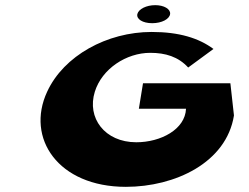

<svg xmlns="http://www.w3.org/2000/svg" viewBox="-20 -708 967 745"><path d="M582.3 -688C548.3 -688 518 -673 513.1 -654C508 -634 533.6 -618 570.6 -618C607.6 -618 638 -634 640.1 -654C642 -673 616.3 -688 582.3 -688ZM873.9 -385H534.9L518.8 -286H701.8C698.5 -206 603.9 -156 508.9 -156C385.9 -156 316.4 -251 347.9 -352C375.5 -441 470 -503 563 -503C622 -503 671.7 -488 710.2 -446L808.3 -518C751.7 -560 675.4 -584 568.4 -584C395.4 -584 227.3 -492 162.9 -352C79.3 -172 205.4 17 468.4 17C659.4 17 858.8 -77 887.8 -260Z"/></svg>

Font: Hussar Milosc
Style: Obl
Weight: 700
Foundry: Cannot Into Space Fonts
Version: Version 1.02